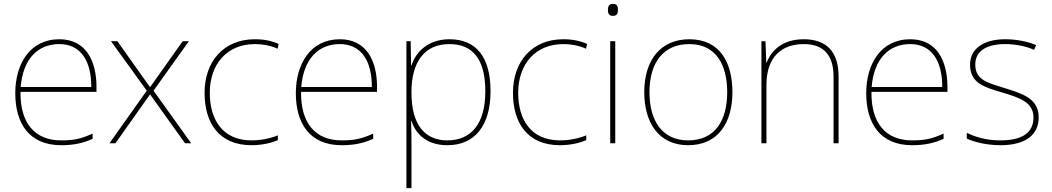

<svg xmlns="http://www.w3.org/2000/svg" viewBox="-20 -834 5439 993"><path d="M287 -631C133 -631 59 -501 59 -352C59 -197 130 -83 296 -83C360 -83 408 -93 459 -116V-143C397 -115 360 -108 296 -108C159 -108 84 -198 86 -359H479V-384C479 -523 422 -631 287 -631ZM287 -606C399 -606 453 -516 452 -384H87C99 -529 175 -606 287 -606Z M739 -365 546 -93H577L756 -346L937 -93H969L774 -365L957 -621H925L756 -383L587 -621H554Z M1281 -83C1336 -83 1384 -95 1417 -109V-134C1378 -118 1329 -108 1281 -108C1129 -108 1065 -218 1065 -354C1065 -502 1154 -606 1298 -606C1336 -606 1376 -600 1416 -582L1421 -607C1384 -623 1346 -631 1298 -631C1136 -631 1038 -515 1038 -354C1038 -199 1112 -83 1281 -83Z M1738 -631C1584 -631 1510 -501 1510 -352C1510 -197 1581 -83 1747 -83C1811 -83 1859 -93 1910 -116V-143C1848 -115 1811 -108 1747 -108C1610 -108 1535 -198 1537 -359H1930V-384C1930 -523 1873 -631 1738 -631ZM1738 -606C1850 -606 1904 -516 1903 -384H1538C1550 -529 1626 -606 1738 -606Z M2304 -631C2194 -631 2130 -565 2108 -495H2106L2104 -621H2082V139H2108V-78C2108 -120 2108 -164 2106 -209H2108C2130 -139 2189 -83 2294 -83C2435 -83 2517 -184 2517 -362C2517 -538 2444 -631 2304 -631ZM2304 -606C2426 -606 2490 -527 2490 -362C2490 -194 2417 -108 2294 -108C2180 -108 2108 -185 2108 -355V-358C2108 -514 2176 -606 2304 -606Z M2876 -83C2931 -83 2979 -95 3012 -109V-134C2973 -118 2924 -108 2876 -108C2724 -108 2660 -218 2660 -354C2660 -502 2749 -606 2893 -606C2931 -606 2971 -600 3011 -582L3016 -607C2979 -623 2941 -631 2893 -631C2731 -631 2633 -515 2633 -354C2633 -199 2707 -83 2876 -83Z M3149 -814C3129 -814 3124 -799 3124 -783C3124 -766 3129 -752 3149 -752C3173 -752 3176 -766 3176 -783C3176 -799 3173 -814 3149 -814ZM3162 -621H3136V-93H3162Z M3768 -357C3768 -510 3704 -631 3545 -631C3398 -631 3312 -525 3312 -357C3312 -200 3387 -83 3539 -83C3696 -83 3768 -202 3768 -357ZM3339 -357C3339 -513 3413 -606 3545 -606C3686 -606 3741 -495 3741 -357C3741 -212 3679 -108 3539 -108C3404 -108 3339 -210 3339 -357Z M4137 -631C4025 -631 3968 -571 3945 -510H3943L3939 -621H3918V-93H3944V-395C3944 -539 4022 -606 4137 -606C4234 -606 4291 -555 4291 -438V-93H4317V-439C4317 -570 4251 -631 4137 -631Z M4688 -631C4534 -631 4460 -501 4460 -352C4460 -197 4531 -83 4697 -83C4761 -83 4809 -93 4860 -116V-143C4798 -115 4761 -108 4697 -108C4560 -108 4485 -198 4487 -359H4880V-384C4880 -523 4823 -631 4688 -631ZM4688 -606C4800 -606 4854 -516 4853 -384H4488C4500 -529 4576 -606 4688 -606Z M5352 -227C5352 -328 5262 -351 5174 -379C5093 -405 5024 -418 5024 -500C5024 -571 5083 -606 5179 -606C5232 -606 5291 -594 5328 -576L5339 -601C5297 -618 5242 -631 5179 -631C5067 -631 4997 -582 4997 -500C4997 -402 5072 -383 5165 -355C5253 -329 5325 -305 5325 -227C5325 -153 5275 -108 5154 -108C5092 -108 5033 -121 4980 -147V-117C5018 -100 5081 -83 5154 -83C5286 -83 5352 -138 5352 -227Z"/></svg>

Font: Noto Sans Telugu UI Thin
Style: Regular
Weight: 100
Designer: Jelle Bosma - Monotype Design Team
Foundry: Monotype Imaging Inc.
Version: Version 2.005